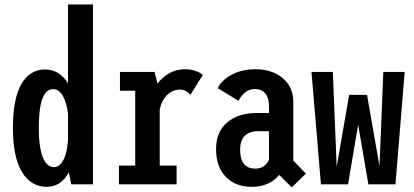

<svg xmlns="http://www.w3.org/2000/svg" viewBox="-20 -820 1840 854"><path d="M393.5 0H297L286 -53.5Q251.5 11 188 11Q117.5 11 77.5 -55.2Q37.5 -121.5 37.5 -251Q37.5 -381 75 -446Q112.5 -511 180.5 -511Q244 -511 282.5 -449.5V-800H393.5ZM152.5 -251Q152.5 -166 170.2 -121.2Q188 -76.5 220 -76.5Q239 -76.5 252.8 -94.2Q266.5 -112 273.2 -137.2Q280 -162.5 282.5 -195V-314Q277.5 -360.5 260.2 -392Q243 -423.5 216 -423.5Q152.5 -423.5 152.5 -251Z M690.5 -83.5H765.5V0H509V-83.5H581.5V-416.5H513.5V-500H667.5L680.5 -448.5Q731 -512 803.5 -512Q831 -512 853.5 -503Q876 -494 882 -486.5L827 -398.5Q821.5 -406 809 -413.8Q796.5 -421.5 780 -421.5Q747 -421.5 722.8 -397Q698.5 -372.5 690.5 -333.5Z M1277.5 13.5 1222 -42Q1178.5 11 1098.5 11Q1028.5 11 984.8 -33Q941 -77 941 -157.5Q941 -233 990 -275.2Q1039 -317.5 1124.5 -317.5H1176.5V-346.5Q1176.5 -385 1159.8 -404.5Q1143 -424 1113 -424Q1088 -424 1069.5 -408.2Q1051 -392.5 1041 -371.5L948.5 -428Q965 -463 1010.2 -487.5Q1055.5 -512 1117 -512Q1189.5 -512 1237 -472.8Q1284.5 -433.5 1284.5 -366V-106L1340.5 -47.5ZM1116 -70Q1158 -70 1176.5 -110V-236.5H1130.5Q1048 -236.5 1048 -153.5Q1048 -70 1116 -70Z M1528 0H1407.5L1365.5 -500H1460.5L1477.5 -78.5L1533 -398H1612.5L1668 -81L1685 -500H1780L1739 0H1618.5L1573 -265.5Z"/></svg>

Font: League Mono Condensed Medium
Style: Regular
Weight: 500
Width: 1
Designer: Tyler Finck
Foundry: The League of Moveable Type / Tyler Finck
Version: Version 2.210